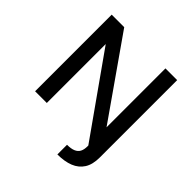

<svg xmlns="http://www.w3.org/2000/svg" viewBox="-218 -836 1182 1182"><g transform="rotate(45 373.5 -244.5)"><path d="M459 178V94Q494 94 515 85Q536 76 545.5 58Q555 40 555 11V-29L575 33L189 -513V0H87V-667H196L555 -154V-667H657V6Q657 68 633 105.5Q609 143 565 160.5Q521 178 459 178Z"/></g></svg>

Font: Maven Pro Medium
Style: Regular
Weight: 500
Designer: Joe Prince
Foundry: Joe Prince
Version: Version 2.103